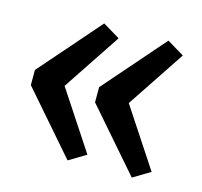

<svg xmlns="http://www.w3.org/2000/svg" viewBox="-78 -605 684 650"><g transform="rotate(15 264.5 -280.0)"><path d="M436 -40 250 -254V-307L436 -520L496 -484L361 -281L496 -76ZM211 -40 25 -254V-307L211 -520L271 -484L136 -281L271 -76Z"/></g></svg>

Font: REM Medium
Style: Regular
Weight: 400
Version: Version 1.005;gftools[0.9.28]